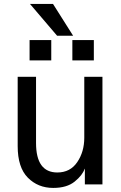

<svg xmlns="http://www.w3.org/2000/svg" viewBox="-20 -922 606 960"><path d="M68.4 -191.4V-538.1H160.2V-207Q160.2 -59.6 266.6 -59.6Q331.1 -59.6 366.2 -111.3Q401.4 -163.1 401.4 -233.4V-538.1H492.2V0H404.3V-78.1H403.3Q392.6 -45.9 353.5 -14.2Q314.5 17.6 246.1 17.6Q169.9 17.6 119.1 -33.7Q68.4 -85 68.4 -191.4ZM129.9 -902.3H245.1L345.7 -743.2H265.6ZM127.9 -620.1V-721.7H236.3V-620.1ZM341.8 -620.1V-721.7H449.2V-620.1Z"/></svg>

Font: Gothic A1 Medium
Style: Regular
Weight: 500
Designer: HanYang I&C Co.,Ltd.
Foundry: HanYang I&C Co.,Ltd.
Version: Version 2.50